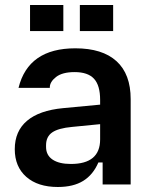

<svg xmlns="http://www.w3.org/2000/svg" viewBox="-20 -737 609 767"><path d="M39 -141Q39 -213 88 -254.5Q137 -296 232 -305L380 -319V-338Q380 -396 355.5 -422.5Q331 -449 278 -449Q229 -449 204 -429.5Q179 -410 179 -388V-386H54Q93 -544 281 -544Q389 -544 445.5 -492.5Q502 -441 502 -341V0H390V-88H373Q352 -39 312.5 -14.5Q273 10 211 10Q131 10 85 -30.5Q39 -71 39 -141ZM263 -82Q380 -82 380 -180V-241L268 -230Q213 -225 188.5 -208Q164 -191 164 -157V-150Q164 -117 190 -99.5Q216 -82 263 -82ZM100 -717H233V-613H100ZM299 -717H432V-613H299Z"/></svg>

Font: Mozilla Text BETA SemiBold
Style: Regular
Weight: 600
Designer: Studio DRAMA
Foundry: Studio DRAMA
Version: Version 0.100